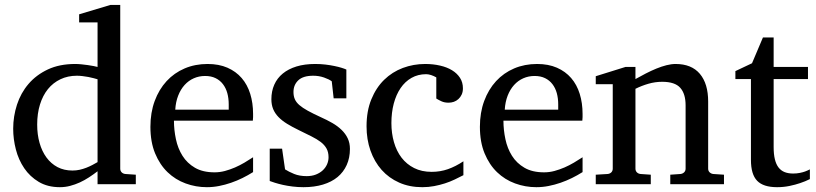

<svg xmlns="http://www.w3.org/2000/svg" viewBox="-20 -757 3355 789"><path d="M380.9 -431.2Q374.5 -433.1 364.5 -435.8Q354.5 -438.5 343 -440.7Q331.5 -442.9 319.1 -444.3Q306.6 -445.8 295.9 -445.8Q258.8 -445.8 228.5 -431.4Q198.2 -417 177 -390.9Q155.8 -364.7 144.3 -327.6Q132.8 -290.5 132.8 -245.1Q132.8 -204.1 142.6 -169.7Q152.3 -135.3 170.9 -109.9Q189.5 -84.5 216.3 -70.3Q243.2 -56.2 277.8 -56.2Q293 -56.2 307.1 -59.3Q321.3 -62.5 334.5 -67.6Q347.7 -72.8 359.4 -78.9Q371.1 -85 380.9 -90.8ZM380.9 0V-53.2Q363.8 -40 345.5 -28.1Q327.1 -16.1 307.9 -7.3Q288.6 1.5 268.3 6.8Q248 12.2 226.1 12.2Q175.8 12.2 139.4 -9.5Q103 -31.2 79.6 -65.7Q56.2 -100.1 45.2 -142.8Q34.2 -185.5 34.2 -228Q34.2 -278.8 49.8 -326.9Q65.4 -375 97.2 -412.1Q128.9 -449.2 176.8 -471.7Q224.6 -494.1 289.1 -494.1Q300.8 -494.1 314.5 -492.7Q328.1 -491.2 341.1 -489.5Q354 -487.8 364.5 -485.6Q375 -483.4 380.9 -481.9V-665H305.2V-698.2L434.1 -736.8H474.1V-64Q474.1 -54.7 480 -48.8Q485.8 -43 495.1 -42L538.1 -39.1V0Z M1020 -49.8Q999 -36.6 976.3 -25.4Q953.6 -14.2 929.4 -5.9Q905.3 2.4 880.4 7.3Q855.5 12.2 830.1 12.2Q784.7 12.2 742.7 -3.2Q700.7 -18.6 668.7 -49.3Q636.7 -80.1 617.4 -126.7Q598.1 -173.3 598.1 -235.8Q598.1 -294.4 615.7 -342Q633.3 -389.6 664.6 -423.6Q695.8 -457.5 738.8 -475.8Q781.7 -494.1 833 -494.1Q879.4 -494.1 914.6 -478.8Q949.7 -463.4 973.1 -436.3Q996.6 -409.2 1008.3 -371.3Q1020 -333.5 1020 -289.1V-275.9Q1020 -268.1 1019 -261.2H694.8Q694.8 -223.1 702.9 -185.1Q710.9 -147 730 -116.7Q749 -86.4 781.2 -67.6Q813.5 -48.8 861.8 -48.8Q883.3 -48.8 904.3 -54.4Q925.3 -60.1 945.6 -68.8Q965.8 -77.6 984.4 -88.6Q1002.9 -99.6 1020 -110.8ZM919.9 -328.1Q919.9 -353 914.1 -374.3Q908.2 -395.5 896.2 -411.1Q884.3 -426.8 866 -435.8Q847.7 -444.8 822.8 -444.8Q797.9 -444.8 776.4 -435.3Q754.9 -425.8 738.5 -407.7Q722.2 -389.6 712.2 -364Q702.1 -338.4 700.2 -306.2H919.9Z M1418 -145Q1418 -108.4 1404.8 -79.1Q1391.6 -49.8 1367.2 -29.5Q1342.8 -9.3 1307.1 1.5Q1271.5 12.2 1227.1 12.2Q1204.1 12.2 1182.4 9.5Q1160.6 6.8 1142.3 2.7Q1124 -1.5 1109.9 -5.9Q1095.7 -10.3 1088.4 -13.2V-146H1139.2L1151.4 -61Q1166.5 -51.3 1188.7 -42.2Q1210.9 -33.2 1240.2 -33.2Q1261.7 -33.2 1278.3 -39.8Q1294.9 -46.4 1306.4 -57.1Q1317.9 -67.9 1324 -81.8Q1330.1 -95.7 1330.1 -110.8Q1330.1 -131.8 1321.8 -146.7Q1313.5 -161.6 1297.9 -173.6Q1282.2 -185.5 1259.5 -196.8Q1236.8 -208 1208 -222.2Q1180.7 -235.4 1159.7 -248.3Q1138.7 -261.2 1124.3 -276.1Q1109.9 -291 1102.5 -308.8Q1095.2 -326.7 1095.2 -349.1Q1095.2 -382.3 1107.2 -409.2Q1119.1 -436 1142.1 -454.8Q1165 -473.6 1198.5 -483.9Q1231.9 -494.1 1275.4 -494.1Q1297.4 -494.1 1317.4 -491.7Q1337.4 -489.3 1354 -485.8Q1370.6 -482.4 1383.3 -478.5Q1396 -474.6 1403.3 -471.2V-353H1351.1L1343.3 -422.9Q1332.5 -431.2 1311.5 -438.5Q1290.5 -445.8 1267.1 -445.8Q1225.6 -445.8 1205.8 -427Q1186 -408.2 1186 -378.9Q1186 -361.8 1191.7 -349.1Q1197.3 -336.4 1210.2 -325.2Q1223.1 -314 1244.4 -302.2Q1265.6 -290.5 1297.4 -275.9Q1323.7 -264.2 1345.7 -251.5Q1367.7 -238.8 1383.8 -223.1Q1399.9 -207.5 1408.9 -188.5Q1418 -169.4 1418 -145Z M1884.3 -37.1Q1867.2 -28.3 1848.4 -19.3Q1829.6 -10.3 1808.3 -3.4Q1787.1 3.4 1763.9 7.8Q1740.7 12.2 1715.3 12.2Q1662.6 12.2 1620.4 -6.6Q1578.1 -25.4 1548.3 -58.8Q1518.6 -92.3 1502.4 -138.2Q1486.3 -184.1 1486.3 -237.8Q1486.3 -300.8 1505.9 -348.6Q1525.4 -396.5 1558.6 -429Q1591.8 -461.4 1635.5 -477.8Q1679.2 -494.1 1727.1 -494.1Q1759.8 -494.1 1788.3 -487.5Q1816.9 -481 1837.6 -468.3Q1858.4 -455.6 1870.4 -437Q1882.3 -418.5 1882.3 -394Q1882.3 -379.4 1877.2 -368.4Q1872.1 -357.4 1863.8 -349.9Q1855.5 -342.3 1845 -338.6Q1834.5 -335 1823.2 -335Q1806.6 -335 1794.4 -340.6Q1782.2 -346.2 1772.9 -352.1V-439Q1762.7 -444.8 1751.7 -448.5Q1740.7 -452.1 1731 -452.1Q1697.8 -452.1 1671.1 -437Q1644.5 -421.9 1626.2 -395Q1607.9 -368.2 1598.1 -331.3Q1588.4 -294.4 1588.4 -251Q1588.4 -209.5 1598.9 -172.9Q1609.4 -136.2 1630.1 -109.1Q1650.9 -82 1681.9 -66.4Q1712.9 -50.8 1753.9 -50.8Q1789.1 -50.8 1820.6 -61.8Q1852.1 -72.8 1884.3 -94.2Z M2374 -49.8Q2353 -36.6 2330.3 -25.4Q2307.6 -14.2 2283.4 -5.9Q2259.3 2.4 2234.4 7.3Q2209.5 12.2 2184.1 12.2Q2138.7 12.2 2096.7 -3.2Q2054.7 -18.6 2022.7 -49.3Q1990.7 -80.1 1971.4 -126.7Q1952.1 -173.3 1952.1 -235.8Q1952.1 -294.4 1969.7 -342Q1987.3 -389.6 2018.6 -423.6Q2049.8 -457.5 2092.8 -475.8Q2135.7 -494.1 2187 -494.1Q2233.4 -494.1 2268.6 -478.8Q2303.7 -463.4 2327.1 -436.3Q2350.6 -409.2 2362.3 -371.3Q2374 -333.5 2374 -289.1V-275.9Q2374 -268.1 2373 -261.2H2048.8Q2048.8 -223.1 2056.9 -185.1Q2064.9 -147 2084 -116.7Q2103 -86.4 2135.3 -67.6Q2167.5 -48.8 2215.8 -48.8Q2237.3 -48.8 2258.3 -54.4Q2279.3 -60.1 2299.6 -68.8Q2319.8 -77.6 2338.4 -88.6Q2356.9 -99.6 2374 -110.8ZM2273.9 -328.1Q2273.9 -353 2268.1 -374.3Q2262.2 -395.5 2250.2 -411.1Q2238.3 -426.8 2220 -435.8Q2201.7 -444.8 2176.8 -444.8Q2151.9 -444.8 2130.4 -435.3Q2108.9 -425.8 2092.5 -407.7Q2076.2 -389.6 2066.2 -364Q2056.2 -338.4 2054.2 -306.2H2273.9Z M2734.4 0V-39.1L2776.4 -42Q2785.2 -43 2791.3 -48.8Q2797.4 -54.7 2797.4 -64V-324.2Q2797.4 -371.6 2775.4 -396.2Q2753.4 -420.9 2701.2 -420.9Q2672.4 -420.9 2644.5 -412.8Q2616.7 -404.8 2591.3 -392.1V-64Q2591.3 -54.7 2597.2 -48.8Q2603 -43 2612.3 -42L2654.3 -39.1V0H2428.2V-39.1L2477.1 -42Q2486.3 -43 2492.2 -48.8Q2498 -54.7 2498 -64V-411.1H2428.2V-443.8L2550.3 -481.9H2591.3V-432.1Q2612.3 -443.8 2634 -455.1Q2655.8 -466.3 2677.2 -475.1Q2698.7 -483.9 2718.8 -489Q2738.8 -494.1 2756.3 -494.1Q2821.8 -494.1 2856 -453.6Q2890.1 -413.1 2890.1 -339.8V-64Q2890.1 -54.7 2896.2 -48.8Q2902.3 -43 2911.1 -42L2955.1 -39.1V0Z M3308.1 -21Q3289.6 -11.7 3267.6 -4.4Q3249 2 3224.6 7.1Q3200.2 12.2 3173.3 12.2Q3116.7 12.2 3091.3 -14.2Q3065.9 -40.5 3065.9 -100.1V-432.1H3002V-464.8L3070.3 -497.1L3115.2 -603H3159.2V-481.9H3300.3V-432.1H3159.2V-152.8Q3159.2 -123 3164.3 -102.3Q3169.4 -81.5 3179.4 -68.6Q3189.5 -55.7 3204.3 -49.8Q3219.2 -43.9 3239.3 -43.9Q3253.9 -43.9 3266.4 -46.4Q3278.8 -48.8 3288.1 -52.2Q3298.8 -56.2 3308.1 -61Z"/></svg>

Font: Charis SIL Eur
Style: Regular
Weight: 400
Foundry: SIL International
Version: Version 5.000